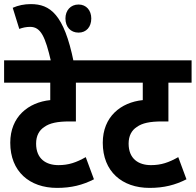

<svg xmlns="http://www.w3.org/2000/svg" viewBox="-20 -916 954 936"><path d="M463 -513V-622H0V-513H225V-428C118 -417 30 -347 30 -220C30 -80 124 0 258 0C328 0 383 -14 438 -42L398 -150C352 -124 315 -111 265 -111C205 -111 156 -141 156 -216C156 -254 171 -281 196 -297C222 -316 260 -324 319 -324H350V-513Z M229 -615H339C292 -847 224 -896 130 -896C99 -896 69 -890 42 -878L74 -775C90 -781 107 -785 127 -785C179 -785 201 -737 229 -615ZM299 -826C299 -785 324 -757 363 -757C401 -757 425 -785 425 -826C425 -865 401 -894 363 -894C324 -894 299 -865 299 -826Z M914 -513V-622H451V-513H676V-428C569 -417 481 -347 481 -220C481 -80 575 0 709 0C779 0 834 -14 889 -42L849 -150C803 -124 766 -111 716 -111C656 -111 607 -141 607 -216C607 -254 622 -281 647 -297C673 -316 711 -324 770 -324H801V-513Z"/></svg>

Font: Noto Sans Devanagari Condensed
Style: Bold
Weight: 700
Width: 3
Designer: Jelle Bosma - Monotype Design Team
Foundry: Monotype Imaging Inc.
Version: Version 2.004